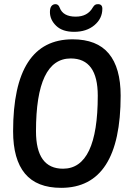

<svg xmlns="http://www.w3.org/2000/svg" viewBox="-20 -896 624 923"><path d="M274 7Q157 7 100 -61.5Q43 -130 43 -265Q43 -707 329 -707Q446 -707 503 -638.5Q560 -570 560 -436Q560 7 274 7ZM283 -85Q450 -85 450 -436Q450 -615 320 -615Q153 -615 153 -265Q153 -85 283 -85ZM336 -743Q280 -743 250 -772Q220 -801 220 -838Q220 -858 227.5 -867Q235 -876 247 -876Q261 -876 267 -859Q283 -816 344 -816Q401 -816 426 -860Q431 -868 436 -872Q441 -876 451 -876Q472 -876 472 -854Q472 -807 434 -775Q396 -743 336 -743Z"/></svg>

Font: Asap Condensed Condensed Medium
Style: Italic
Weight: 500
Width: 3
Italic angle: -6°
Designer: Pablo Cosgaya
Foundry: Omnibus-Type
Version: Version 3.001; ttfautohint (v1.8.4.7-5d5b)